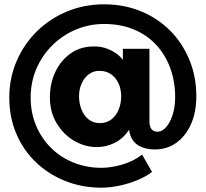

<svg xmlns="http://www.w3.org/2000/svg" viewBox="-20 -720 952 889"><path d="M672 -158Q672 -132 682.5 -121Q693 -110 709 -110Q730 -110 748.5 -130.5Q767 -151 779 -187.5Q791 -224 791 -271Q791 -342 768.5 -404Q746 -466 703.5 -512Q661 -558 600 -583.5Q539 -609 462 -609Q392 -609 330 -582.5Q268 -556 221 -509Q174 -462 148 -400.5Q122 -339 122 -268Q122 -198 147 -138.5Q172 -79 216.5 -35Q261 9 321 33Q381 57 450 57Q493 57 544.5 42.5Q596 28 638 -4L684 76Q655 98 615 114.5Q575 131 531.5 140Q488 149 450 149Q359 149 281 117.5Q203 86 145 30Q87 -26 55 -102Q23 -178 23 -268Q23 -358 57 -437Q91 -516 151 -575Q211 -634 290.5 -667Q370 -700 462 -700Q554 -700 632 -668Q710 -636 767 -579Q824 -522 856.5 -444Q889 -366 889 -274Q889 -200 864 -144.5Q839 -89 796 -58.5Q753 -28 697 -28Q652 -28 621 -46.5Q590 -65 580 -106L578 -119Q549 -77 510 -58Q471 -39 429 -39Q373 -39 323.5 -68Q274 -97 242.5 -149Q211 -201 211 -270Q211 -334 236.5 -387.5Q262 -441 307.5 -473Q353 -505 415 -505Q450 -505 477.5 -494Q505 -483 523.5 -468.5Q542 -454 549 -442V-494H672ZM440 -392Q412 -392 391 -376Q370 -360 358 -333.5Q346 -307 346 -275Q346 -241 357.5 -212.5Q369 -184 390.5 -167Q412 -150 442 -150Q473 -150 495 -166.5Q517 -183 529 -211.5Q541 -240 541 -274Q541 -307 529 -333.5Q517 -360 494.5 -376Q472 -392 440 -392Z"/></svg>

Font: Alexandria
Style: Bold
Weight: 700
Designer: Mohamed Gaber
Foundry: Kief Type Foundry
Version: Version 5.100